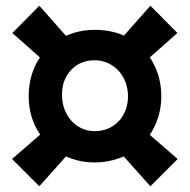

<svg xmlns="http://www.w3.org/2000/svg" viewBox="-20 -618 661 669"><path d="M119 -418 23 -503 117 -598 210 -493Q255 -514 311 -514Q366 -514 412 -494L504 -598L598 -503L502 -418Q521 -390 531.5 -356Q542 -322 542 -283Q542 -244 531.5 -210.5Q521 -177 502 -148L599 -64L504 31L411 -73Q388 -63 362.5 -57.5Q337 -52 309 -52Q282 -52 257 -57.5Q232 -63 210 -73L117 31L22 -64L120 -149Q80 -207 80 -283Q80 -359 119 -418ZM310 -161Q335 -161 356.5 -170Q378 -179 393.5 -195.5Q409 -212 417.5 -234Q426 -256 426 -282Q426 -308 417.5 -331Q409 -354 393.5 -371Q378 -388 356.5 -398Q335 -408 310 -408Q260 -408 228 -374.5Q196 -341 196 -288Q196 -261 204.5 -238Q213 -215 228 -198Q243 -181 264 -171Q285 -161 310 -161Z"/></svg>

Font: Amaranth
Style: Bold
Weight: 700
Designer: Gesine Todt
Foundry: Gesine Todt
Version: Version 1.001